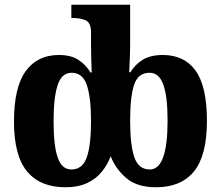

<svg xmlns="http://www.w3.org/2000/svg" viewBox="-20 -780 933 810"><path d="M256 10Q150 10 94.5 -56.5Q39 -123 39 -267Q39 -412 88.5 -480Q138 -548 228 -548Q280 -548 311.5 -527Q343 -506 362 -474H367Q366 -495 365 -527.5Q364 -560 364 -590V-643Q364 -684 342 -694Q320 -704 289 -704H281V-760H529V-593Q529 -564 527.5 -530Q526 -496 525 -475H530Q549 -507 581.5 -527.5Q614 -548 667 -548Q758 -548 805.5 -481.5Q853 -415 853 -270Q853 -124 798.5 -57Q744 10 638 10Q558 10 512.5 -29Q467 -68 447 -121Q434 -86 410 -56Q386 -26 348 -8Q310 10 256 10ZM281 -65Q328 -65 346 -116Q364 -167 364 -269Q364 -368 346.5 -420.5Q329 -473 282 -473Q240 -473 223 -420.5Q206 -368 206 -269Q206 -165 223.5 -115Q241 -65 281 -65ZM612 -65Q687 -65 687 -271Q687 -373 669 -423Q651 -473 611 -473Q563 -473 546 -423Q529 -373 529 -270Q529 -170 546.5 -117.5Q564 -65 612 -65Z"/></svg>

Font: Noto Serif SemiCondensed ExtraBold
Style: Regular
Weight: 800
Width: 4
Designer: Monotype Design Team
Foundry: Monotype Imaging Inc.
Version: Version 2.015